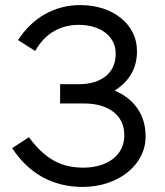

<svg xmlns="http://www.w3.org/2000/svg" viewBox="-20 -729 652 757"><path d="M306 8C444 8 554 -77 554 -190V-193C554 -275 510 -339 432 -372C490 -408 520 -461 520 -525V-529C520 -633 425 -709 297 -709C195 -709 108 -659 51 -571L119 -528C156 -595 215 -631 291 -631C377 -631 436 -585 436 -519V-515C436 -442 380 -397 291 -397H217V-321H312C408 -321 470 -274 470 -198V-194C470 -118 404 -68 309 -68C219 -68 156 -104 94 -188L28 -145C93 -45 188 8 306 8Z"/></svg>

Font: Fixel Display Regular
Style: Regular
Weight: 400
Designer: AlfaBravo + MacPaw
Foundry: Kyrylo Tkachov, Marchela Mozhyna, Serhii Makarenko, Maria Weinstein, Zakhar Kryvoshyya
Version: Version 1.211